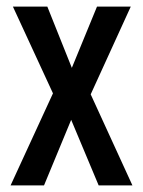

<svg xmlns="http://www.w3.org/2000/svg" viewBox="-20 -560 431 580"><path d="M140 -278 19 -540H123L197 -355L273 -540H375L254 -275L380 0H278L195 -198L113 0H12Z"/></svg>

Font: Noto Sans Khmer UI ExtraCondensed Medium
Style: Regular
Weight: 500
Width: 2
Designer: Danh Hong and the Monotype Design Team
Foundry: Monotype Imaging Inc.
Version: Version 2.002; ttfautohint (v1.8.4.7-5d5b)